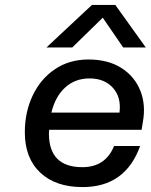

<svg xmlns="http://www.w3.org/2000/svg" viewBox="-20 -752 613 781"><path d="M354 -732H449L573 -559H481L398 -680L274 -559H169ZM81 -214Q81 -296 113 -363.5Q145 -431 203.5 -470.5Q262 -510 340 -510Q419 -510 473 -476Q527 -442 550.5 -384Q574 -326 561 -255L556 -224H180Q179 -217 179 -209Q179 -72 315 -72Q409 -72 444 -158H550Q490 9 316 9Q206 9 143.5 -50Q81 -109 81 -214ZM344 -433Q286 -433 245.5 -396.5Q205 -360 189 -294H466Q474 -356 439.5 -394.5Q405 -433 344 -433Z"/></svg>

Font: Overused Grotesk Medium
Style: Italic
Weight: 500
Italic angle: -10°
Version: Version 0.003